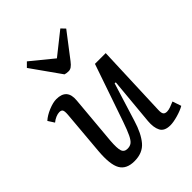

<svg xmlns="http://www.w3.org/2000/svg" viewBox="-221 -899 1035 1035"><g transform="rotate(-45 296.5 -381.5)"><path d="M16 -472Q38 -492 73 -506.5Q108 -521 133 -521Q214 -521 206 -438L181 -156Q177 -102 184 -81Q191 -60 216 -60Q235 -60 247.5 -69.5Q260 -79 272.5 -105Q285 -131 302 -180L415 -508H497L481 -91Q480 -69 486 -60Q492 -51 508 -51Q520 -51 535.5 -56.5Q551 -62 567 -69L584 -19Q562 -6 527 4Q492 14 469 14Q424 14 409.5 -14Q395 -42 399 -88L424 -358L416 -359L348 -140Q326 -67 292 -26.5Q258 14 195 14Q134 14 111 -26.5Q88 -67 96 -162L118 -417Q120 -443 115 -451.5Q110 -460 95 -460Q83 -460 67.5 -453.5Q52 -447 39 -436ZM140 -752 165 -777 291 -674 418 -775 440 -752 332 -611Q319 -594 308.5 -587Q298 -580 287 -580Q271 -580 259 -584Z"/></g></svg>

Font: Literata 12pt
Style: Italic
Weight: 400
Italic angle: -2°
Designer: Latin by Veronika Burian and Jose Scaglione. Greek by Irene Vlachou. Cyrillic by Vera Evstafieva
Foundry: TypeTogether
Version: Version 3.002